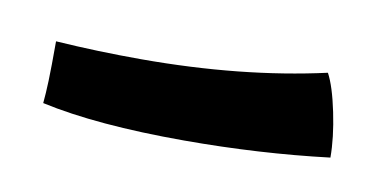

<svg xmlns="http://www.w3.org/2000/svg" viewBox="-29 -697 404 201"><g transform="rotate(10 173.0 -597.0)"><path d="M22 -628Q67 -625 113 -625Q219 -625 308 -645Q315 -632 320.5 -605.5Q326 -579 326 -558Q252 -549 172 -549Q79 -549 20 -562Q21 -572 21.5 -586Q22 -600 22 -628Z"/></g></svg>

Font: Kaushan Script
Style: Regular
Weight: 400
Designer: Pablo Impallari
Foundry: Pablo Impallari
Version: Version 1.002